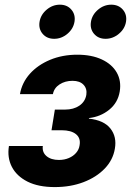

<svg xmlns="http://www.w3.org/2000/svg" viewBox="-20 -780 556 808"><path d="M210.4 7.3Q141.6 7.3 95.9 -15.6Q50.3 -38.6 30 -77.6Q9.8 -116.7 17.6 -165.5H160.2Q156.7 -139.2 175.8 -123Q194.8 -106.9 228 -106.9Q251 -106.9 269.8 -115Q288.6 -123 300.5 -137Q312.5 -150.9 314.9 -168.5Q320.3 -198.7 299.8 -215.3Q279.3 -231.9 239.3 -231.9H196.8L210.9 -318.8H253.9Q289.6 -318.8 314 -335.4Q338.4 -352.1 343.3 -380.9Q347.2 -406.7 331.5 -423.3Q315.9 -439.9 285.2 -439.9Q253.9 -439.9 230.7 -424.8Q207.5 -409.7 202.6 -383.8H64Q72.3 -432.1 105.7 -469.5Q139.2 -506.8 190.9 -528.3Q242.7 -549.8 305.2 -549.8Q365.7 -549.8 408.4 -529.8Q451.2 -509.8 471.2 -474.9Q491.2 -439.9 483.9 -395Q476.1 -347.7 439.5 -318.1Q402.8 -288.6 354.5 -283.2L354 -280.8Q417.5 -273.9 444.8 -239Q472.2 -204.1 463.4 -154.3Q455.6 -106.9 420.7 -70.6Q385.7 -34.2 331.3 -13.4Q276.9 7.3 210.4 7.3ZM424.3 -616.7Q393.6 -616.7 375.7 -637.7Q357.9 -658.7 362.8 -688.5Q367.7 -718.3 392.6 -739.3Q417.5 -760.3 448.2 -760.3Q479 -760.3 497.1 -739.3Q515.1 -718.3 510.3 -688.5Q505.4 -658.7 480.2 -637.7Q455.1 -616.7 424.3 -616.7ZM208 -616.7Q177.2 -616.7 159.4 -637.7Q141.6 -658.7 146.5 -688.5Q151.4 -718.3 176.3 -739.3Q201.2 -760.3 231.9 -760.3Q262.7 -760.3 280.5 -739.3Q298.3 -718.3 293.5 -688.5Q288.6 -658.7 263.7 -637.7Q238.8 -616.7 208 -616.7Z"/></svg>

Font: Inter 16pt
Style: Bold Italic
Weight: 700
Italic angle: -9.3988°
Version: Version 4.001;git-66647c0bb